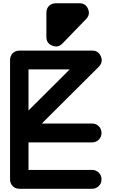

<svg xmlns="http://www.w3.org/2000/svg" viewBox="-20 -1106 710 1184"><path d="M42 0C42 33.2 65.9 58.1 99.1 58.1H548.8C564.9 58.1 578.6 52.2 589.4 41C600.6 29.8 606 16.1 606 0C606 -16.1 600.6 -29.8 589.4 -41C578.1 -52.2 564.9 -58.1 548.8 -58.1H155.8V-228H548.8C564.9 -228 578.6 -233.9 589.4 -245.1C600.6 -256.3 606 -270 606 -286.1C606 -302.2 600.6 -315.9 589.4 -327.1C578.1 -338.4 564.9 -344.2 548.8 -344.2H237.8L589.8 -694.8C601.6 -707 607.4 -719.7 607.4 -733.9C607.4 -741.7 605.5 -750 602.1 -758.3C591.8 -782.2 574.2 -793.9 548.8 -793.9H99.1C65.9 -793.9 42 -769 42 -735.8ZM266.1 -877.9C266.1 -852.1 277.8 -834 301.8 -824.7C310.1 -821.3 318.4 -819.3 325.7 -819.3C340.3 -819.3 353.5 -825.7 365.2 -837.9L511.2 -988.8C522.5 -1000.5 528.3 -1013.2 528.3 -1026.9C528.3 -1034.2 526.4 -1042.5 522.9 -1050.8C513.2 -1074.2 495.6 -1085.9 470.2 -1085.9H324.2C290.5 -1085.9 266.1 -1062 266.1 -1028.8ZM155.8 -678.2H410.2L155.8 -424.8Z"/></svg>

Font: Nemoy
Style: Bold
Weight: 700
Designer: BSozoo
Foundry: BSozoo
Version: Version 001.000